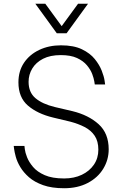

<svg xmlns="http://www.w3.org/2000/svg" viewBox="-20 -991 656 1021"><path d="M282 -814 168 -971H221L308 -852L395 -971H448L334 -814ZM321 10Q255 10 209 -6.5Q163 -23 134 -48.5Q105 -74 88 -102.5Q71 -131 64 -157Q57 -183 55 -199Q53 -215 53 -215H110Q110 -215 112 -197.5Q114 -180 124 -154.5Q134 -129 156 -103Q178 -77 218 -59.5Q258 -42 321 -42Q374 -42 415 -61.5Q456 -81 479.5 -115.5Q503 -150 503 -195Q503 -240 483.5 -269Q464 -298 430 -315.5Q396 -333 354 -344L262 -366Q179 -386 128.5 -429.5Q78 -473 78 -553Q78 -613 107.5 -657Q137 -701 188.5 -725.5Q240 -750 304 -750Q372 -750 415.5 -729Q459 -708 484 -677Q509 -646 521 -615Q533 -584 536 -563Q539 -542 539 -542H484Q484 -542 481.5 -558Q479 -574 470.5 -597Q462 -620 442.5 -643.5Q423 -667 389.5 -682.5Q356 -698 303 -698Q247 -698 209 -678.5Q171 -659 151.5 -626.5Q132 -594 132 -556Q132 -500 168.5 -469Q205 -438 271 -422L365 -400Q451 -379 504.5 -330.5Q558 -282 558 -197Q558 -141 529 -93.5Q500 -46 446.5 -18Q393 10 321 10Z"/></svg>

Font: Be Vietnam Pro ExtraLight
Style: Regular
Weight: 200
Designer: Lam Bao, Tony Le, Vietanh Nguyen
Foundry: Yellow Type Foundry
Version: Version 1.002; ttfautohint (v1.8.3)